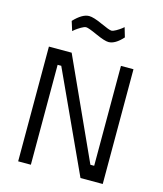

<svg xmlns="http://www.w3.org/2000/svg" viewBox="-133 -1028 953 1125"><g transform="rotate(15 343.5 -465.0)"><path d="M85 0V-696H223L499 -90H522V-696H598V0H463L184 -606H162V0ZM484 -921 501 -863Q455 -812 415 -812Q391 -812 336 -837Q281 -862 267 -862Q256 -862 237.5 -851Q219 -840 206 -830L193 -819L175 -876Q226 -930 267 -930Q294 -930 347.5 -905.5Q401 -881 414 -881Q424 -881 441.5 -891Q459 -901 472 -911Z"/></g></svg>

Font: TitilliumText22L Rg
Style: Regular
Weight: 400
Designer: Campivisivi
Foundry: Campivisivi
Version: 1.000